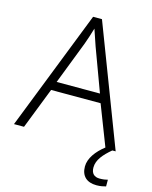

<svg xmlns="http://www.w3.org/2000/svg" viewBox="-135 -855 878 1109"><g transform="rotate(15 304.0 -300.5)"><path d="M508 72C508 26 542 -12 588 -51H608L334 -768H281L0 -51H60L156 -297H452L545 -57C495 -18 459 30 459 79C459 136 493 167 551 167C575 167 592 163 607 159V119C596 122 580 125 559 125C526 125 508 107 508 72ZM339 -607 434 -350H175L274 -606C283 -631 296 -669 306 -704C316 -673 332 -626 339 -607Z"/></g></svg>

Font: Noto Sans Tamil UI Light
Style: Regular
Weight: 300
Designer: Jelle Bosma - Monotype Design Team
Foundry: Monotype Imaging Inc.
Version: Version 2.004